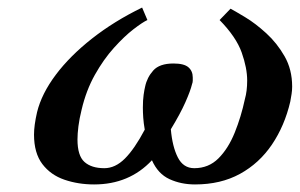

<svg xmlns="http://www.w3.org/2000/svg" viewBox="-20 -476 793 508"><path d="M748 -207Q733 -143 699.5 -93.5Q666 -44 615 -16Q564 12 496 12Q459 12 428.5 -2Q398 -16 382 -52Q322 12 229 12Q187 12 150.5 -0.5Q114 -13 92 -42Q70 -71 70 -120Q70 -144 78 -179Q90 -228 127.5 -278Q165 -328 223.5 -374Q282 -420 356 -456L370 -423Q357 -417 333 -398.5Q309 -380 281.5 -349.5Q254 -319 231 -278Q208 -237 196 -186Q190 -162 187.5 -142Q185 -122 185 -107Q185 -64 203.5 -47.5Q222 -31 256 -31Q285 -31 310.5 -56.5Q336 -82 363 -133Q360 -150 359 -164.5Q358 -179 358 -191Q358 -211 360 -225Q362 -239 364 -247Q369 -271 385.5 -289.5Q402 -308 439 -308Q467 -308 478.5 -298Q490 -288 490 -271Q490 -267 490 -262.5Q490 -258 488 -253Q484 -236 470.5 -205.5Q457 -175 432 -134Q436 -88 450.5 -59.5Q465 -31 494 -31Q532 -31 558 -57Q584 -83 601 -125Q618 -167 628 -214Q634 -235 634 -263Q634 -296 619.5 -337Q605 -378 561 -423L590 -453Q603 -446 629.5 -430Q656 -414 684.5 -388Q713 -362 733 -327Q753 -292 753 -247Q753 -237 751.5 -227.5Q750 -218 748 -207Z"/></svg>

Font: Libertinus Serif Semibold Italic
Style: Regular
Weight: 600
Italic angle: -11.5°
Designer: Philipp H. Poll, Khaled Hosny
Foundry: Caleb Maclennan
Version: Version 7.051;RELEASE